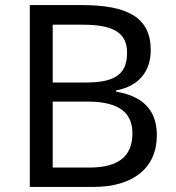

<svg xmlns="http://www.w3.org/2000/svg" viewBox="-20 -734 690 754"><path d="M301 -714H97V0H348C501 0 596 -73 596 -203C596 -314 526 -359 436 -374V-379C524 -395 572 -453 572 -537C572 -667 479 -714 301 -714ZM319 -410H187V-637H305C426 -637 479 -605 479 -527C479 -450 441 -410 319 -410ZM187 -335H324C456 -335 500 -285 500 -210C500 -130 457 -76 331 -76H187Z"/></svg>

Font: Noto Sans Bengali
Style: Regular
Weight: 400
Designer: Jelle Bosma - Monotype Design Team
Foundry: Monotype Imaging Inc.
Version: Version 2.003